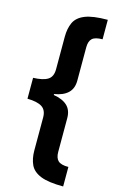

<svg xmlns="http://www.w3.org/2000/svg" viewBox="-153 -859 711 1162"><g transform="rotate(15 203.0 -278.0)"><path d="M370 244Q277 244 228.5 224.5Q180 205 162.5 167.5Q145 130 145 78V-128Q145 -174 115.5 -193Q86 -212 24 -213V-344Q86 -346 115.5 -364.5Q145 -383 145 -430V-634Q145 -686 162.5 -723.5Q180 -761 228.5 -780.5Q277 -800 370 -800V-678Q324 -678 305.5 -661Q287 -644 287 -605V-397Q287 -347 257.5 -319Q228 -291 172 -282V-276Q228 -267 257.5 -239.5Q287 -212 287 -161V49Q287 88 305.5 105Q324 122 370 122Z"/></g></svg>

Font: Noto Sans Malayalam ExtraBold
Style: Regular
Weight: 800
Designer: Jelle Bosma - Monotype Design Team
Foundry: Monotype Imaging Inc.
Version: Version 2.104; ttfautohint (v1.8.4.7-5d5b)